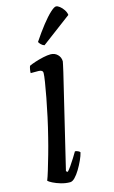

<svg xmlns="http://www.w3.org/2000/svg" viewBox="-157 -1136 711 1194"><g transform="rotate(-15 198.0 -539.5)"><path d="M138 0Q109 0 80 -8.5Q51 -17 29.5 -28Q8 -39 2 -46Q10 -65 22.5 -106.5Q35 -148 50 -200.5Q65 -253 78 -306Q93 -365 106.5 -427Q120 -489 130.5 -545Q141 -601 147.5 -642Q154 -683 154 -699Q154 -719 126 -719H76Q76 -731 78.5 -744Q81 -757 84 -764Q98 -771 124 -779.5Q150 -788 177.5 -794Q205 -800 225 -800Q252 -800 270 -782Q288 -764 288 -738Q288 -735 283.5 -715.5Q279 -696 274 -673L130 -73L140 -66Q150 -76 164 -96Q178 -116 192 -138.5Q206 -161 216 -178Q225 -178 235.5 -173Q246 -168 248 -163Q243 -142 230.5 -114.5Q218 -87 202 -60.5Q186 -34 169.5 -17Q153 0 138 0ZM204 -864Q192 -868 182.5 -877.5Q173 -887 170 -894Q206 -948 239 -990Q272 -1032 297.5 -1055.5Q323 -1079 335 -1079Q345 -1079 358.5 -1068.5Q372 -1058 383 -1041.5Q394 -1025 396 -1008Z"/></g></svg>

Font: Texturina 72pt 72pt ExtraBold
Style: Italic
Weight: 800
Italic angle: -11°
Designer: Guillermo Torres Carreño
Foundry: Omnibus-Type
Version: Version 1.002; ttfautohint (v1.8.3)